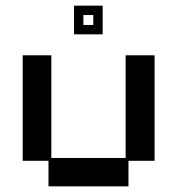

<svg xmlns="http://www.w3.org/2000/svg" viewBox="-20 -645 626 677"><path d="M151 12V-78H60V-450H161V-88H423V-450H525V-78H433V12ZM241 -524V-625H342V-524ZM274 -557H309V-592H274Z"/></svg>

Font: Pixelify Sans
Style: Regular
Weight: 400
Designer: Stefie Justprince
Foundry: Typecalism Foundryline
Version: Version 1.000;February 13, 2025;FontCreator 15.0.0.3015 64-b